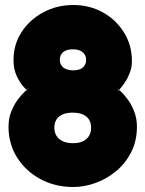

<svg xmlns="http://www.w3.org/2000/svg" viewBox="-20 -725 581 767"><path d="M273 22Q200 22 141.5 -9.5Q83 -41 48.5 -95.5Q14 -150 14 -219Q14 -252 25 -279.5Q36 -307 51 -327Q66 -347 78.5 -358.5Q91 -370 94 -372.5Q97 -375 84 -366Q99 -356 93.5 -359.5Q88 -363 73.5 -379Q59 -395 46.5 -422Q34 -449 34 -485Q34 -547 66 -596.5Q98 -646 152.5 -675.5Q207 -705 273 -705Q338 -705 391 -675.5Q444 -646 475.5 -595Q507 -544 507 -481Q507 -457 499 -435.5Q491 -414 480 -397.5Q469 -381 460 -371Q451 -361 449.5 -359Q448 -357 458 -366Q446 -375 449 -372.5Q452 -370 464.5 -358Q477 -346 491.5 -326Q506 -306 516.5 -278.5Q527 -251 527 -219Q527 -162 504 -117Q481 -72 443.5 -41Q406 -10 361.5 6Q317 22 273 22ZM272 -153Q295 -153 311 -160.5Q327 -168 335.5 -182Q344 -196 344 -215Q344 -234 335.5 -247.5Q327 -261 310.5 -268Q294 -275 270 -275Q247 -275 230.5 -268Q214 -261 205.5 -247.5Q197 -234 197 -215Q197 -196 206 -182Q215 -168 231.5 -160.5Q248 -153 272 -153ZM272 -444Q289 -444 300.5 -449Q312 -454 318 -463.5Q324 -473 324 -486Q324 -499 317.5 -508.5Q311 -518 299.5 -523Q288 -528 271 -528Q255 -528 243 -523Q231 -518 225 -508.5Q219 -499 219 -486Q219 -473 225.5 -463.5Q232 -454 244 -449Q256 -444 272 -444Z"/></svg>

Font: Fredoka
Style: Bold
Weight: 700
Designer: Ben Nathan
Foundry: Milena B. Brandão, Ben Nathan
Version: Version 2.001